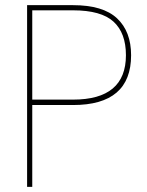

<svg xmlns="http://www.w3.org/2000/svg" viewBox="-20 -724 568 744"><path d="M105 -338H263Q468 -338 468 -510Q468 -596 420 -640Q372 -684 263 -684H105ZM488 -510Q488 -317 263 -317H105V0H85V-704H263Q379 -704 433.5 -653Q488 -602 488 -510Z"/></svg>

Font: Poppins Thin
Style: Regular
Weight: 250
Designer: Ninad Kale (Devanagari), Jonny Pinhorn (Latin)
Foundry: Indian Type Foundry
Version: Version 3.200;PS 1.000;hotconv 16.6.54;makeotf.lib2.5.65590